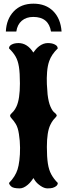

<svg xmlns="http://www.w3.org/2000/svg" viewBox="-20 -996 365 1040"><path d="M86.9 24.4Q52.2 24.4 41 14.2Q30.3 4.9 28.8 -4.9Q63 -39.6 75.2 -78.6Q81.1 -96.7 85 -127.7Q88.9 -158.7 88.6 -196Q88.4 -233.4 82.5 -270Q77.1 -305.7 65.4 -324.5Q53.7 -343.3 44.2 -352.8Q34.7 -362.3 34.7 -370.1Q34.7 -374 40 -379.4Q45.4 -384.3 53.5 -393.6Q61.5 -402.8 69.3 -419.4Q87.9 -459.5 87.9 -543.9Q87.9 -600.6 82.5 -634.3Q77.1 -668 64.2 -690.2Q51.3 -712.4 28.8 -733.9Q28.8 -752 55.7 -759.8Q66.9 -762.7 80.1 -762.7Q127.9 -762.7 160.6 -711.4Q166.5 -719.2 173.3 -727.8Q180.2 -736.3 191.4 -745.1Q214.4 -762.7 238.8 -762.7Q260.7 -762.7 274.9 -755.9Q289.1 -749 291 -741.2L293 -733.9Q258.8 -700.7 246.6 -665Q237.8 -640.1 235.1 -606.4Q232.4 -572.8 233.9 -540Q235.4 -507.3 237.8 -484.4Q242.7 -442.9 253.2 -418.9Q263.7 -395 273.4 -387.7Q285.2 -378.4 286.9 -372.8Q288.6 -367.2 281.7 -360.8Q276.4 -356 268.6 -346.2Q260.7 -336.4 252.9 -320.3Q233.9 -281.7 233.9 -199.7Q233.9 -145 239.3 -110.4Q244.6 -75.7 257.6 -51.8Q270.5 -27.8 293 -4.9Q293 12.7 265.6 21.5Q255.4 24.4 237.3 24.4Q219.2 24.4 199 10.3Q178.7 -3.9 169.9 -17.6L160.6 -31.7Q158.7 -26.9 148.9 -14.6Q139.2 -2.4 130.4 4.9Q107.4 24.4 86.9 24.4ZM11.7 -825.2Q14.6 -892.1 54.2 -934.1Q93.8 -976.1 161.1 -976.1Q228 -976.1 268.3 -935.5Q308.6 -895 313.5 -825.2H256.3Q243.2 -904.3 160.2 -904.3Q122.1 -904.3 97.9 -883.5Q73.7 -862.8 68.4 -825.2Z"/></svg>

Font: Sancreek
Style: Regular
Weight: 400
Designer: Vernon Adams
Foundry: Vernon Adams
Version: Version 1.100; ttfautohint (v1.8.4.7-5d5b)